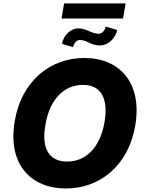

<svg xmlns="http://www.w3.org/2000/svg" viewBox="-20 -1069 829 1099"><path d="M699.2 -1049.4H346.9L332.4 -963.1H684.3ZM584.9 -916.9C581.3 -893.8 562.5 -875.7 545.8 -875.7C504.6 -875.7 473.7 -906.6 430 -906.6C381.7 -906.6 341.6 -863.6 334.9 -817.8L398.4 -798.7C402.3 -821.4 419 -840.2 436.1 -840.2C479.4 -840.2 497.9 -808.9 551.8 -808.9C599.8 -808.9 642.4 -851.6 650.9 -897.4ZM754.6 -352.3C795.1 -597.7 662.3 -737.2 462.4 -737.2C270.6 -737.2 102.3 -608 63.9 -372.9C23.4 -128.6 156.2 9.9 357.6 9.9C547.6 9.9 715.2 -117.2 754.6 -352.3ZM578.8 -372.9C554.3 -226.6 473.7 -144.2 364 -144.2C265.3 -144.2 215.2 -213.8 239.7 -352.3C263.1 -498.6 344.5 -583.1 455.6 -583.1C555.4 -583.1 600.9 -509.9 578.8 -372.9Z"/></svg>

Font: TID UI Extra Bold
Style: Italic
Weight: 800
Italic angle: -9.39999°
Designer: The TID Project Authors
Foundry: Bakken & Bæck
Version: Version 1.001;hotconv 1.0.109;makeotfexe 2.5.65596